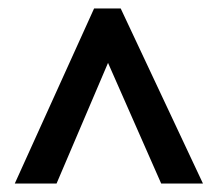

<svg xmlns="http://www.w3.org/2000/svg" viewBox="-20 -738 518 455"><path d="M203 -718H266L461 -303H362L236 -589L114 -303H15Z"/></svg>

Font: Noto Sans Devanagari Condensed SemiBold
Style: Regular
Weight: 600
Width: 3
Designer: Jelle Bosma - Monotype Design Team
Foundry: Monotype Imaging Inc.
Version: Version 2.004; ttfautohint (v1.8.4.7-5d5b)